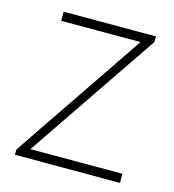

<svg xmlns="http://www.w3.org/2000/svg" viewBox="-85 -599 608 671"><g transform="rotate(15 219.0 -263.5)"><path d="M29 0H409V-33H76L398 -507V-527H64V-494H351L29 -19Z"/></g></svg>

Font: Harano Aji Gothic TW ExtraLight
Style: Regular
Weight: 250
Foundry: Masamichi Hosoda
Version: HaranoAjiGothicTW-ExtraLight version 20230610;ttx 4.39.4